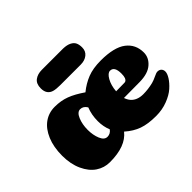

<svg xmlns="http://www.w3.org/2000/svg" viewBox="-146 -948 1199 1199"><g transform="rotate(-45 453.0 -348.5)"><path d="M563 -280Q632 -281 638 -281Q652 -281 660 -299Q665 -312 665 -335Q665 -398 627 -398Q606 -398 586.5 -364Q567 -330 563 -280ZM367 -140Q350 -181 350 -229Q350 -285 369 -332Q352 -360 325 -360Q299 -360 283 -322Q267 -284 267 -235Q267 -189 282 -153Q297 -117 324 -117Q350 -117 367 -140ZM423 -411Q466 -446 514 -465Q562 -484 631 -484Q748 -484 802.5 -442.5Q857 -401 857 -329Q857 -284 819.5 -251Q782 -218 709 -217L568 -216Q575 -195 588 -179.5Q601 -164 622 -155.5Q643 -147 670 -147Q713 -147 758 -158Q777 -163 799.5 -174Q822 -185 832 -185Q849 -185 858.5 -175Q868 -165 868 -150Q868 -132 852 -106.5Q836 -81 807.5 -55.5Q779 -30 732 -12Q685 6 631 6Q559 6 511.5 -11Q464 -28 420 -67Q363 6 223 6Q173 6 132 -21.5Q91 -49 65.5 -104.5Q40 -160 40 -234Q40 -310 64 -367Q88 -424 129 -453.5Q170 -483 223 -483Q278 -483 323 -466Q368 -449 423 -411ZM243 -626Q243 -666 267.5 -684.5Q292 -703 330 -703H518Q551 -702 571.5 -691.5Q592 -681 599.5 -664.5Q607 -648 607 -624Q607 -591 583.5 -572.5Q560 -554 525 -554H343Q307 -554 286.5 -560Q266 -566 254.5 -582Q243 -598 243 -626Z"/></g></svg>

Font: Coiny
Style: Regular
Weight: 400
Version: Version 001.001